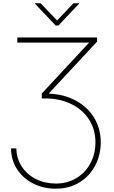

<svg xmlns="http://www.w3.org/2000/svg" viewBox="-20 -934 691 1164"><path d="M318.4 178.7Q387.2 178.7 441.9 146.5Q496.6 114.3 527.6 57.1Q558.6 0 558.6 -71.3Q558.6 -146.5 522 -205.8Q485.4 -265.1 419.4 -299.6Q353.5 -334 269.5 -336.9H233.4V-367.2L520.5 -675.8H85V-707H568.4V-681.6L278.3 -370.1V-366.2Q369.6 -362.3 440.7 -323.5Q511.7 -284.7 551.3 -218.8Q590.8 -152.8 590.8 -71.3Q590.8 3.4 557.9 67.9Q524.9 132.3 462.9 171.1Q400.9 210 318.4 210Q243.7 210 181.6 178.7Q119.6 147.5 83.5 91.8Q47.4 36.1 46.9 -34.2H79.1Q80.1 26.9 111.8 75.4Q143.6 124 197.8 151.4Q252 178.7 318.4 178.7ZM326.2 -809.6 424.8 -914.1H459V-911.1L334 -779.3H317.4L192.4 -911.1V-914.1H226.6Z"/></svg>

Font: Pretendard Std Thin
Style: Regular
Weight: 100
Designer: Base glyphs from Inter by Rasmus Andersson; Hangeul glyphs from Noto Sans CJK(Source Han Sans) by Jang Soo-young and Kan
Foundry: Kil Hyung-jin
Version: Version 1.309